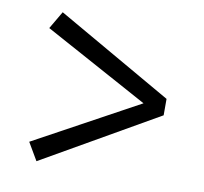

<svg xmlns="http://www.w3.org/2000/svg" viewBox="-62 -644 661 622"><g transform="rotate(10 269.0 -333.0)"><path d="M476 -360V-306L96 -88L62 -146L405 -333L62 -520L96 -578Z"/></g></svg>

Font: Source Serif 4 Caption
Style: Regular
Weight: 400
Designer: Frank Grießhammer
Foundry: Adobe Systems Incorporated
Version: Version 4.004;hotconv 1.0.117;makeotfexe 2.5.65602